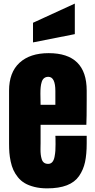

<svg xmlns="http://www.w3.org/2000/svg" viewBox="-20 -1036 528 1065"><path d="M163.1 -800.8V-909.7L395 -1016.1V-846.7ZM241.2 8.8Q202.1 8.8 170.4 0.7Q138.7 -7.3 116.9 -20.3Q95.2 -33.2 79.3 -53Q63.5 -72.8 54.2 -93.3Q44.9 -113.8 39.3 -140.1Q33.7 -166.5 32 -189Q30.3 -211.4 30.3 -238.8V-533.2Q30.3 -634.3 88.1 -687.7Q146 -741.2 250 -741.2Q460.9 -741.2 460.9 -533.2V-480Q460.9 -380.9 459 -343.8H205.1V-241.2Q205.1 -236.3 204.8 -225.3Q204.6 -214.4 204.6 -208.5Q204.6 -190.9 206.1 -178.5Q207.5 -166 211.4 -153.1Q215.3 -140.1 224.4 -133.5Q233.4 -127 247.1 -127Q261.2 -127 270 -137Q278.8 -147 282.5 -165.8Q286.1 -184.6 287.1 -199.2Q288.1 -213.9 288.1 -235.8Q288.1 -278.8 287.1 -282.7H460.9V-241.2Q460.9 -180.2 451.7 -137.2Q442.4 -94.2 418.7 -59.8Q395 -25.4 351.1 -8.3Q307.1 8.8 241.2 8.8ZM248 -609.9Q234.4 -609.9 225.1 -602.8Q215.8 -595.7 211.4 -581.5Q207 -567.4 205.6 -552.5Q204.1 -537.6 204.1 -516.1Q204.1 -505.9 204.6 -485.4Q205.1 -464.8 205.1 -454.6H287.1V-530.8Q287.1 -609.9 248 -609.9Z"/></svg>

Font: Anton
Style: Regular
Weight: 400
Foundry: vernon adams
Version: Version 1.000